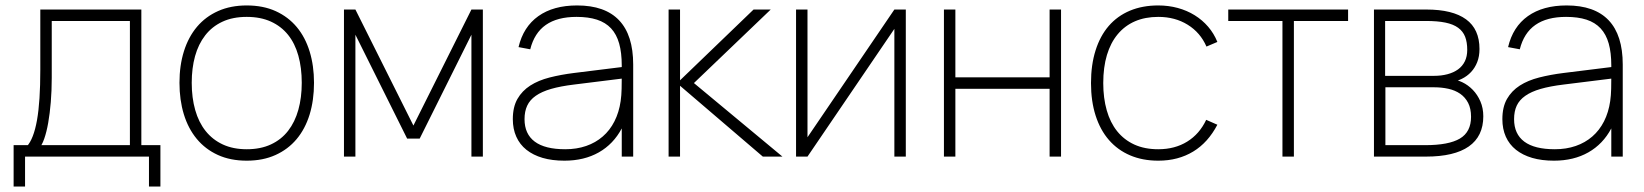

<svg xmlns="http://www.w3.org/2000/svg" viewBox="-20 -575 6038 705"><path d="M499 -24.5V-540H128V-318.5Q128 -260.5 125 -214.5Q122 -168.5 115.8 -133.5Q109.5 -98.5 100.2 -74.8Q91 -51 78.5 -37.5L123.5 -30.5Q134 -41.5 142.5 -65.8Q151 -90 157 -124Q163 -158 166.5 -200.2Q170 -242.5 170 -289V-498H457V-24.5ZM30 110H72V0H527V110H569V-42H499H82.5H30Z M886 15Q945.5 15 991.5 -5.8Q1037.5 -26.5 1069 -64Q1100.5 -101.5 1116.8 -154.2Q1133 -207 1133 -271Q1133 -333.5 1117 -385.8Q1101 -438 1069.8 -475.5Q1038.5 -513 992.5 -534Q946.5 -555 886 -555Q827 -555 781 -534.5Q735 -514 703.5 -476.8Q672 -439.5 655.5 -387.2Q639 -335 639 -271Q639 -208 655 -155.5Q671 -103 702.5 -65Q734 -27 780 -6Q826 15 886 15ZM886 -27Q836 -27 798.2 -44.5Q760.5 -62 735 -94Q709.5 -126 696.8 -171Q684 -216 684 -271Q684 -324.5 696.2 -368.8Q708.5 -413 733.5 -445.2Q758.5 -477.5 796.5 -495.2Q834.5 -513 886 -513Q936.5 -513 974.5 -495.8Q1012.5 -478.5 1037.8 -447Q1063 -415.5 1075.5 -370.8Q1088 -326 1088 -271Q1088 -216.5 1075.5 -171.8Q1063 -127 1038 -94.8Q1013 -62.5 975 -44.8Q937 -27 886 -27Z M1243 0V-540H1285L1498 -114L1711 -540H1753V0H1711V-447.5L1521 -66H1475L1285 -447.5V0Z M2099 -555Q2012 -555 1956.8 -515.8Q1901.5 -476.5 1884 -402L1927 -394Q1942 -454 1984.2 -483.5Q2026.5 -513 2097 -513Q2140.5 -513 2172 -502.8Q2203.5 -492.5 2223.8 -470.8Q2244 -449 2253.5 -415.2Q2263 -381.5 2263 -334V-291Q2263 -273 2262.5 -249Q2262 -225 2259 -204Q2253 -162.5 2236.2 -129.5Q2219.5 -96.5 2193.2 -73.8Q2167 -51 2132.2 -39Q2097.5 -27 2055.5 -27Q1981 -27 1943.5 -55Q1906 -83 1906 -137.5Q1906 -166 1915.8 -187Q1925.5 -208 1947.2 -223.2Q1969 -238.5 2003.5 -248.5Q2038 -258.5 2087.5 -264.5L2268.5 -287L2269 -329.5L2087.5 -307Q2039.5 -301 1998.2 -290.5Q1957 -280 1927 -260.8Q1897 -241.5 1880 -211.8Q1863 -182 1863 -137.5Q1863 -101.5 1875.8 -73Q1888.5 -44.5 1913 -25Q1937.5 -5.5 1972.5 4.8Q2007.5 15 2052.5 15Q2125 15 2178.8 -15.5Q2232.5 -46 2263 -103.5V0H2305V-338Q2305 -446 2253.2 -500.5Q2201.5 -555 2099 -555Z M2466 -269.5 2781 0H2853L2528 -270L2810 -540H2747ZM2435 0H2477V-540H2435Z M3306 -540V0H3264V-469L2945 0H2903V-540H2945V-71L3264 -540Z M3446 0V-540H3488V-291H3834V-540H3876V0H3834V-249H3488V0Z M4233 15Q4270 15 4302 6.5Q4334 -2 4361.2 -18.5Q4388.5 -35 4410.8 -59.8Q4433 -84.5 4450 -117L4409 -135Q4384.5 -83 4339.2 -55Q4294 -27 4233 -27Q4183 -27 4145.2 -44.2Q4107.5 -61.5 4082 -93.2Q4056.5 -125 4043.8 -170Q4031 -215 4031 -270Q4031 -328 4044.5 -373Q4058 -418 4084 -449.2Q4110 -480.5 4147.5 -496.8Q4185 -513 4233 -513Q4294.5 -513 4341 -484.2Q4387.5 -455.5 4410 -404L4450 -421Q4437.5 -452 4416.2 -476.8Q4395 -501.5 4366.8 -519Q4338.5 -536.5 4304.5 -545.8Q4270.5 -555 4233 -555Q4175 -555 4129 -535.8Q4083 -516.5 4051.2 -479.8Q4019.5 -443 4002.8 -390Q3986 -337 3986 -270Q3986 -203.5 4003 -150.5Q4020 -97.5 4052 -60.8Q4084 -24 4129.8 -4.5Q4175.5 15 4233 15Z M4689 0V-498H4490V-540H4930V-498H4731V0Z M5216 0H5025V-540H5217.5Q5314 -540 5363.2 -504Q5412.5 -468 5412.5 -395Q5412.5 -368 5404.2 -347Q5396 -326 5381.5 -310.5Q5367 -295 5347.5 -285.5Q5328 -276 5305.5 -272V-284Q5327.5 -283.5 5349 -273.2Q5370.5 -263 5387.8 -245.2Q5405 -227.5 5415.8 -202.8Q5426.5 -178 5426.5 -148Q5426.5 -74.5 5373.2 -37.2Q5320 0 5216 0ZM5213.5 -42Q5299.5 -42 5340.5 -66.2Q5381.5 -90.5 5381.5 -146Q5381.5 -176.5 5370.8 -197.2Q5360 -218 5341.5 -230.8Q5323 -243.5 5298.2 -249Q5273.5 -254.5 5245.5 -254.5H5067V-42ZM5215.5 -498H5066V-296.5H5245.5Q5272.5 -296.5 5295 -302.5Q5317.5 -308.5 5333.8 -320.2Q5350 -332 5358.8 -350Q5367.5 -368 5367.5 -392Q5367.5 -420 5359.8 -440Q5352 -460 5334.2 -473Q5316.5 -486 5287.5 -492Q5258.5 -498 5215.5 -498Z M5732.5 -555Q5645.5 -555 5590.2 -515.8Q5535 -476.5 5517.5 -402L5560.5 -394Q5575.5 -454 5617.8 -483.5Q5660 -513 5730.5 -513Q5774 -513 5805.5 -502.8Q5837 -492.5 5857.2 -470.8Q5877.5 -449 5887 -415.2Q5896.5 -381.5 5896.5 -334V-291Q5896.5 -273 5896 -249Q5895.5 -225 5892.5 -204Q5886.5 -162.5 5869.8 -129.5Q5853 -96.5 5826.8 -73.8Q5800.5 -51 5765.8 -39Q5731 -27 5689 -27Q5614.5 -27 5577 -55Q5539.5 -83 5539.5 -137.5Q5539.5 -166 5549.2 -187Q5559 -208 5580.8 -223.2Q5602.5 -238.5 5637 -248.5Q5671.5 -258.5 5721 -264.5L5902 -287L5902.5 -329.5L5721 -307Q5673 -301 5631.8 -290.5Q5590.5 -280 5560.5 -260.8Q5530.5 -241.5 5513.5 -211.8Q5496.5 -182 5496.5 -137.5Q5496.5 -101.5 5509.2 -73Q5522 -44.5 5546.5 -25Q5571 -5.5 5606 4.8Q5641 15 5686 15Q5758.5 15 5812.2 -15.5Q5866 -46 5896.5 -103.5V0H5938.5V-338Q5938.5 -446 5886.8 -500.5Q5835 -555 5732.5 -555Z"/></svg>

Font: Vela Sans GX ExtLt
Style: Regular
Weight: 200
Designer: Principal design: Mikhail Sharanda - project Manrope.
Design modification: Ravid Balaliev
Foundry: Mikhail Sharanda
Version: Version 1.001